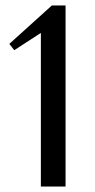

<svg xmlns="http://www.w3.org/2000/svg" viewBox="-20 -680 345 700"><path d="M219 0H129V-560L32 -497L14 -520L169 -660H219Z"/></svg>

Font: Philosopher
Style: Regular
Weight: 400
Designer: Jovanny Lemonad
Foundry: Jovanny Lemonad
Version: Version 1.000